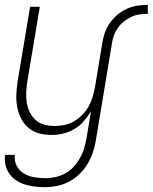

<svg xmlns="http://www.w3.org/2000/svg" viewBox="-25 -548 629 791"><path d="M396 -368Q399 -389 406 -410.5Q413 -432 426.5 -451.5Q440 -471 458 -486.5Q476 -502 497 -511.5Q518 -521 540 -524.5Q562 -528 584 -528V-491Q567 -491 549.5 -488.5Q532 -486 516 -478.5Q500 -471 485.5 -459.5Q471 -448 460.5 -433Q450 -418 444 -401.5Q438 -385 436 -368ZM160 223Q138 223 117.5 220.5Q97 218 77.5 212Q58 206 41 194.5Q24 183 13 167Q2 151 -2.5 131Q-7 111 -4 90H36Q33 114 43.5 134.5Q54 155 73 166.5Q92 178 115.5 182Q139 186 163 186Q183 186 203.5 181.5Q224 177 243.5 166.5Q263 156 278 139.5Q293 123 304 104Q315 85 321 65Q327 45 331 24L350 -90Q337 -68 320 -48.5Q303 -29 280.5 -16Q258 -3 234 2.5Q210 8 186 8Q159 8 134.5 1Q110 -6 91 -22.5Q72 -39 61 -61.5Q50 -84 45.5 -109.5Q41 -135 42.5 -162Q44 -189 48 -215L99 -520H139L87 -209Q84 -188 83 -166.5Q82 -145 85.5 -124Q89 -103 98 -85Q107 -67 122 -53.5Q137 -40 157.5 -34.5Q178 -29 200 -29Q220 -29 240 -33Q260 -37 278.5 -47.5Q297 -58 313 -74Q329 -90 339.5 -108.5Q350 -127 356 -147Q362 -167 366 -187L396 -368H436L370 30Q366 55 357.5 80Q349 105 335.5 127.5Q322 150 302.5 169Q283 188 259 200.5Q235 213 210 218Q185 223 160 223Z"/></svg>

Font: Iosevka Term Curly Extralight
Style: Italic
Weight: 200
Italic angle: -9°
Designer: Belleve Invis
Foundry: Belleve Invis
Version: Version 32.3.0